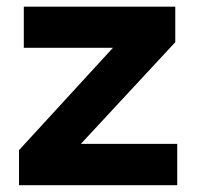

<svg xmlns="http://www.w3.org/2000/svg" viewBox="-20 -547 582 567"><path d="M36.1 0V-103.5L313.5 -405.8H50.3V-527.3H497.6V-422.4L218.8 -122.1H503.4V0Z"/></svg>

Font: Schibsted Grotesk
Style: Bold
Weight: 700
Designer: Bakken & Baeck AS, Henrik Kongsvoll
Foundry: Schibsted ASA
Version: Version 1.100;gftools[0.9.25]